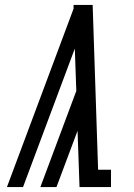

<svg xmlns="http://www.w3.org/2000/svg" viewBox="-20 -755 540 775"><path d="M8 0 277 -720V-735H354L376 -70H428V0H301L293 -227L208 0H143L288 -388L282 -559L73 0Z"/></svg>

Font: Iosevka Slab
Style: Italic
Weight: 400
Italic angle: -9°
Monospace: yes
Designer: Belleve Invis
Foundry: Belleve Invis
Version: Version 11.1.0; ttfautohint (v1.8.3)